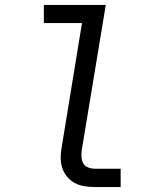

<svg xmlns="http://www.w3.org/2000/svg" viewBox="-20 -755 640 775"><path d="M363 0Q341 0 320 -3.5Q299 -7 281.5 -16.5Q264 -26 251 -41.5Q238 -57 231.5 -76.5Q225 -96 225 -117.5Q225 -139 229 -161L311 -662H157V-735H407L310 -149Q308 -135 309 -120.5Q310 -106 316.5 -95Q323 -84 336 -79Q349 -74 363 -74H467V0Z"/></svg>

Font: Iosevka SS04 Extended Oblique
Style: Regular
Weight: 400
Width: 7
Italic angle: -9°
Monospace: yes
Designer: Belleve Invis
Foundry: Belleve Invis
Version: Version 19.0.0; ttfautohint (v1.8.4)